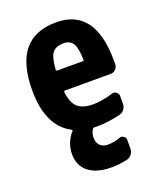

<svg xmlns="http://www.w3.org/2000/svg" viewBox="-139 -619 778 927"><g transform="rotate(-20 250.0 -155.0)"><path d="M318.4 -309.6Q323.2 -309.6 323.2 -314.5Q322.3 -375 307.6 -398.9Q293 -422.9 259.8 -422.9Q219.7 -422.9 202.1 -400.4Q184.6 -377.9 180.7 -314.5Q180.7 -310.5 185.5 -309.6ZM259.8 -530.3Q460 -530.3 460 -259.8V-241.2Q459 -226.6 448.7 -216.3Q438.5 -206.1 422.9 -206.1H188.5Q183.6 -206.1 182.6 -200.2Q189.5 -142.6 215.8 -119.6Q242.2 -96.7 294.9 -96.7Q339.8 -96.7 396.5 -114.3Q409.2 -118.2 419.4 -110.4Q429.7 -102.5 429.7 -89.8V-49.8Q429.7 -34.2 420.4 -22Q411.1 -9.8 396.5 -5.9Q333 9.8 275.4 9.8H259.8Q255.9 9.8 252.9 12.7Q240.2 31.2 240.2 54.7Q240.2 81.1 254.4 95.7Q268.6 110.4 294.9 110.4Q325.2 110.4 358.4 98.6Q369.1 94.7 379.4 101.6Q389.6 108.4 389.6 120.1V165Q389.6 180.7 380.4 193.4Q371.1 206.1 356.4 210Q313.5 219.7 275.4 219.7Q198.2 219.7 156.7 187Q115.2 154.3 115.2 95.2Q115.2 36.1 156.2 -10.7Q158.2 -14.6 156.2 -15.6Q40 -75.2 40 -259.8Q40 -530.3 259.8 -530.3Z"/></g></svg>

Font: Rounded-L Mgen+ 1m bold
Style: Bold
Weight: 700
Designer: [Source Han Sans]
Ryoko NISHIZUKA  (kana & ideographs); Paul D. Hunt (Latin, Greek & Cyrillic); Wenlong ZHANG  (bopomofo
Version: Version 1.059.20150602